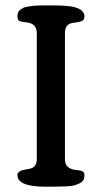

<svg xmlns="http://www.w3.org/2000/svg" viewBox="-20 -706 386 726"><path d="M152.8 0Q45.9 0 45.9 -43.9Q45.9 -61 79.1 -65.4Q94.7 -67.9 100.1 -70.3Q119.1 -78.1 119.1 -105V-581.1Q119.1 -616.2 82.5 -621.1Q75.7 -622.1 69.8 -622.8Q64 -623.5 60.1 -624.3Q56.2 -625 54.7 -626Q53.2 -627 51 -628.7Q48.8 -630.4 47.9 -632.8Q45.9 -639.2 45.9 -645.8Q45.9 -652.3 48.1 -658.2Q50.3 -664.1 55.9 -668.5Q61.5 -672.9 66.7 -675.8Q71.8 -678.7 82.3 -680.4Q92.8 -682.1 99.9 -683.3Q106.9 -684.6 121.6 -685.1Q136.2 -685.5 144.5 -685.5Q160.2 -685.5 175.8 -685.5Q191.4 -685.5 201.4 -685.3Q211.4 -685.1 225.6 -684.1Q239.7 -683.1 249 -681.6Q258.3 -680.2 268.8 -676.8Q279.3 -673.3 285.2 -668.9Q299.3 -658.7 299.3 -644.8Q299.3 -630.9 289.8 -626.7Q280.3 -622.6 265.1 -620.8Q250 -619.1 244.6 -616.7Q225.6 -607.9 225.6 -581.1V-105Q225.6 -83.5 237.1 -74.5Q248.5 -65.4 264.9 -63.7Q281.2 -62 286.1 -60.5Q299.3 -57.6 299.3 -44.7Q299.3 -31.7 294.9 -24.4Q290.5 -17.1 280.3 -12.5Q270 -7.8 260.7 -5.1Q251.5 -2.4 233.9 -1.5Q207.5 0 152.8 0Z"/></svg>

Font: Corben
Style: Regular
Weight: 400
Designer: vernon adams
Foundry: vernon adams
Version: Version 1.101